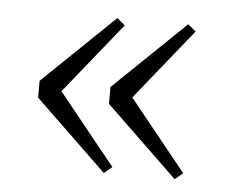

<svg xmlns="http://www.w3.org/2000/svg" viewBox="-36 -422 511 422"><g transform="rotate(5 220.0 -211.0)"><path d="M48.8 -229.5 207 -381.8 224.6 -367.2 98.6 -210.9 224.6 -54.7 207 -40 48.8 -192.4ZM205.1 -229.5 363.3 -381.8 380.9 -367.2 254.9 -210.9 380.9 -54.7 363.3 -40 205.1 -192.4Z"/></g></svg>

Font: Buda Light
Style: Regular
Weight: 300
Version: Version 1.003